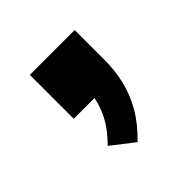

<svg xmlns="http://www.w3.org/2000/svg" viewBox="-90 -219 436 436"><g transform="rotate(-45 128.0 -0.5)"><path d="M121 140 67 98Q89 76 101 56Q113 36 119 15Q125 -6 125 -28L153 0H56V-141H200V-45Q200 -11 192.5 20.5Q185 52 168 81.5Q151 111 121 140Z"/></g></svg>

Font: Nunito Sans 11pt
Style: Bold
Weight: 700
Version: Version 3.101;gftools[0.9.27]